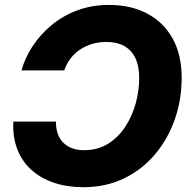

<svg xmlns="http://www.w3.org/2000/svg" viewBox="-20 -758 781 788"><path d="M427.7 -737.8Q516.6 -737.8 583.5 -702.6Q650.4 -667.5 688 -600.8Q725.6 -534.2 725.6 -438.5Q725.6 -348.6 697.3 -267.8Q668.9 -187 616 -124.3Q563 -61.5 488.5 -25.6Q414.1 10.3 321.8 10.3Q255.9 10.3 201.9 -7.8Q147.9 -25.9 109.4 -60.3Q70.8 -94.7 51.3 -144.8Q31.7 -194.8 34.7 -258.8H209.5Q209.5 -231.4 216.8 -209.7Q224.1 -188 239.3 -172.9Q254.4 -157.7 275.6 -149.7Q296.9 -141.6 324.7 -141.6Q381.3 -141.6 423.6 -168Q465.8 -194.3 494.1 -237.8Q522.5 -281.2 536.9 -333.5Q551.3 -385.7 551.3 -437.5Q551.3 -486.8 535.4 -519.8Q519.5 -552.7 489.5 -569.3Q459.5 -585.9 417 -585.9Q386.2 -585.9 358.9 -577.9Q331.5 -569.8 308.8 -554.7Q286.1 -539.6 269.5 -518.1Q252.9 -496.6 243.7 -469.2H68.4Q82.5 -521 114 -568.8Q145.5 -616.7 191.7 -655Q237.8 -693.4 297.4 -715.6Q356.9 -737.8 427.7 -737.8Z"/></svg>

Font: Inter 18pt ExtraBold
Style: Italic
Weight: 800
Italic angle: -9.3988°
Designer: Rasmus Andersson
Foundry: rsms
Version: Version 4.001;git-66647c0bb